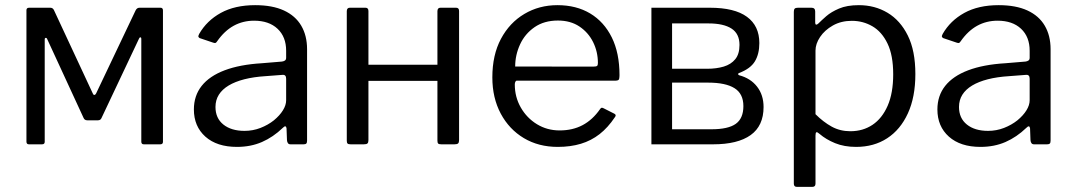

<svg xmlns="http://www.w3.org/2000/svg" viewBox="-20 -560 4168 745"><path d="M92.2 0Q82.6 0 82.6 -10.4V-520.4Q82.6 -530 93 -530H175Q185 -530 189.3 -520.8L339.9 -197.6Q341.9 -191.8 345.9 -191.6Q350 -191.5 353 -197.6L506.1 -519.5Q508.7 -524.7 512.3 -527.3Q515.8 -530 521.7 -530H602.7Q612.3 -530 612.3 -519.6V-9.6Q612.3 0 601.9 0H537.9Q528.3 0 528.3 -10.4V-409.8Q528.3 -414.9 524.8 -415.1Q521.3 -415.3 519.1 -409.5L374.2 -102.8Q370.6 -93.2 360.3 -93.2H318.5Q308 -93.2 304.1 -102.8L163.7 -407.1Q161.5 -413.5 157.5 -413.1Q153.5 -412.7 153.5 -406.9V-9.6Q153.5 0 143.1 0Z M1077.1 -63.7Q1040 -28 996.5 -9Q953 10 899.5 10Q821.6 10 776.9 -29.8Q732.3 -69.7 732.3 -135.3Q732.3 -188.5 762.5 -226.7Q792.8 -264.9 851.6 -287.2Q910.5 -309.5 995.8 -314.6L1073.8 -321.1Q1080.7 -321.9 1085.5 -325.1Q1090.3 -328.3 1090.3 -335.9V-363Q1090.3 -417.1 1056.9 -448.4Q1023.6 -479.7 966 -479.7Q922.6 -479.7 886.8 -460.1Q851 -440.4 822.8 -400.1Q819.5 -395 816.8 -393.6Q814.1 -392.2 808.1 -394.2L754.7 -412.2Q751.3 -414.2 750 -417.2Q748.6 -420.1 752.7 -428.2Q782.3 -479.9 836.9 -510Q891.5 -540 970 -540Q1036.9 -540 1081.6 -519.4Q1126.4 -498.7 1148.9 -460.3Q1171.5 -421.8 1171.5 -369.2V-14.7Q1171.5 -6.2 1168.5 -3.1Q1165.4 0 1158 0H1107.2Q1100.7 0 1097.4 -4.3Q1094.1 -8.7 1093.5 -16.2L1091.8 -62.3Q1089.5 -76.5 1077.1 -63.7ZM1090.3 -254.4Q1090.3 -271 1076 -269.5L1010.4 -264.5Q964.3 -261.6 928.1 -252.4Q892 -243.1 867.2 -228.2Q842.4 -213.3 829.2 -192.5Q816.1 -171.7 816.1 -144.9Q816.1 -101.4 846.7 -76.8Q877.3 -52.2 928.9 -52.2Q961.2 -52.2 990.7 -63.6Q1020.1 -75.1 1042.6 -93Q1065.4 -111.8 1077.8 -131.9Q1090.3 -152 1090.3 -171V-254.4Z M1409.6 -517.2V-16.7Q1409.6 -7.2 1406 -3.6Q1402.3 0 1391.9 0H1340.7Q1331.5 0 1328.6 -3.1Q1325.6 -6.2 1325.6 -14.1V-516.4Q1325.6 -530 1337.4 -530H1398.2Q1409.6 -530 1409.6 -517.2ZM1761.3 -517.2V-16.7Q1761.3 -7.2 1757.6 -3.6Q1754 0 1743.5 0H1692.4Q1683.2 0 1680.2 -3.1Q1677.3 -6.2 1677.3 -14.1V-516.4Q1677.3 -530 1689 -530H1749.8Q1761.3 -530 1761.3 -517.2ZM1360.6 -246.1Q1349.6 -246.1 1349.6 -256.5V-299.1Q1349.6 -308.7 1360 -308.7L1719.4 -308.9Q1729.9 -308.9 1729.9 -299.4V-256.5Q1729.9 -246.1 1718.6 -246.1Z M1977.5 -232.3Q1977.5 -183.4 2000.8 -142.8Q2024.1 -102.1 2063.5 -78Q2103 -53.9 2151.5 -53.9Q2202.2 -53.9 2240.9 -74.6Q2279.7 -95.3 2308.4 -136.7Q2311.6 -141.4 2314.4 -141.9Q2317.2 -142.4 2322.1 -139.9L2363.8 -118.8Q2373.1 -114 2365.7 -105Q2339.1 -65.1 2306.6 -39.6Q2274.1 -14.2 2233.8 -2.1Q2193.6 10 2144.1 10Q2069.9 10 2012.8 -24Q1955.7 -58 1923 -119.1Q1890.4 -180.2 1890.4 -259.6Q1890.4 -346.8 1923.8 -409.3Q1957.2 -471.9 2014.6 -505.9Q2071.9 -540 2143 -540Q2216.2 -540 2270 -507.8Q2323.7 -475.6 2353.8 -415Q2383.8 -354.4 2383.8 -268.5Q2383.8 -260.6 2382.4 -254Q2381 -247.4 2369.5 -247.1H1986Q1981.9 -247.1 1979.7 -242.8Q1977.5 -238.4 1977.5 -232.3ZM2283 -301.6Q2293.7 -301.6 2296.9 -304.4Q2300 -307.3 2300 -315.6Q2300 -359 2281.4 -396.6Q2262.8 -434.1 2228.2 -457.2Q2193.7 -480.3 2144.8 -480.3Q2091.4 -480.3 2054.1 -454.5Q2016.7 -428.6 1997.9 -387.6Q1979 -346.6 1979 -301.8Z M2507.6 0V-530H2734.2Q2830.3 -530 2878.3 -494.8Q2926.4 -459.7 2926.4 -392.9Q2926.4 -350.9 2909.3 -322.2Q2892.2 -293.6 2848.1 -276.8Q2844.1 -275.8 2844.1 -272.6Q2844.1 -269.3 2848.1 -268Q2892.3 -256.3 2917.5 -223.9Q2942.8 -191.4 2942.8 -144.8Q2942.8 -71.8 2892.7 -35.9Q2842.6 0 2747 0ZM2740.3 -58.4Q2805.5 -58.4 2835 -79.5Q2864.5 -100.7 2864.5 -148.3Q2864.5 -196.4 2829.9 -217.9Q2795.4 -239.4 2728 -239.4H2587.8V-58.4ZM2724.5 -293.2Q2759.6 -293.2 2788.1 -301.6Q2816.5 -310.1 2833 -330.3Q2849.4 -350.4 2849.4 -385.7Q2849.4 -429 2818.5 -449.1Q2787.6 -469.1 2729.6 -469.1H2587.8V-293.2Z M3128.7 -530Q3143.1 -530 3143.1 -515.4V-472.7Q3143.1 -465.2 3146.6 -464.5Q3150.2 -463.8 3155.9 -469.2Q3167.2 -480.7 3186.1 -497.2Q3205 -513.7 3235.7 -526.8Q3266.4 -540 3312.6 -540Q3374.4 -540 3423.8 -510.5Q3473.3 -481 3502.5 -422.1Q3531.8 -363.2 3531.8 -272.8Q3531.8 -183.4 3502.8 -120.2Q3473.9 -57 3422.4 -23.5Q3371 10 3302 10Q3255.6 10 3220.3 -4.5Q3184.9 -19 3160.2 -40.3Q3151.1 -48.4 3147.7 -46.8Q3144.3 -45.2 3144.3 -33.8V152.2Q3144.3 165 3132.8 165H3071.3Q3060.2 165 3060.2 152.4V-514.1Q3060.2 -522.8 3063.6 -526.4Q3066.9 -530 3076.4 -530H3128.7ZM3144.3 -116.9Q3174.7 -86.6 3207.1 -68.7Q3239.6 -50.8 3279.5 -50.8Q3328.4 -50.8 3365.6 -75.7Q3402.8 -100.6 3424.3 -149.7Q3445.8 -198.9 3445.8 -271.6Q3445.8 -345.5 3423.7 -391.1Q3401.7 -436.8 3365.2 -458Q3328.7 -479.2 3285.3 -479.2Q3243.8 -479.2 3211.9 -461.2Q3179.9 -443.1 3162.1 -416.5Q3144.3 -389.9 3144.3 -363.7V-116.9Z M3962.1 -63.7Q3925 -28 3881.5 -9Q3838 10 3784.5 10Q3706.6 10 3661.9 -29.8Q3617.3 -69.7 3617.3 -135.3Q3617.3 -188.5 3647.5 -226.7Q3677.8 -264.9 3736.6 -287.2Q3795.5 -309.5 3880.8 -314.6L3958.8 -321.1Q3965.7 -321.9 3970.5 -325.1Q3975.3 -328.3 3975.3 -335.9V-363Q3975.3 -417.1 3941.9 -448.4Q3908.6 -479.7 3851 -479.7Q3807.6 -479.7 3771.8 -460.1Q3736 -440.4 3707.8 -400.1Q3704.5 -395 3701.8 -393.6Q3699.1 -392.2 3693.1 -394.2L3639.7 -412.2Q3636.3 -414.2 3635 -417.2Q3633.6 -420.1 3637.7 -428.2Q3667.3 -479.9 3721.9 -510Q3776.5 -540 3855 -540Q3921.9 -540 3966.6 -519.4Q4011.4 -498.7 4033.9 -460.3Q4056.5 -421.8 4056.5 -369.2V-14.7Q4056.5 -6.2 4053.5 -3.1Q4050.4 0 4043 0H3992.2Q3985.7 0 3982.4 -4.3Q3979.1 -8.7 3978.5 -16.2L3976.8 -62.3Q3974.5 -76.5 3962.1 -63.7ZM3975.3 -254.4Q3975.3 -271 3961 -269.5L3895.4 -264.5Q3849.3 -261.6 3813.1 -252.4Q3777 -243.1 3752.2 -228.2Q3727.4 -213.3 3714.2 -192.5Q3701.1 -171.7 3701.1 -144.9Q3701.1 -101.4 3731.7 -76.8Q3762.3 -52.2 3813.9 -52.2Q3846.2 -52.2 3875.7 -63.6Q3905.1 -75.1 3927.6 -93Q3950.4 -111.8 3962.8 -131.9Q3975.3 -152 3975.3 -171V-254.4Z"/></svg>

Font: Libre Franklin Thin
Style: Regular
Weight: 100
Designer: Pablo Impallari, Rodrigo Fuenzalida, Nhung Nguyen
Foundry: Impallari Type
Version: Version 3.000